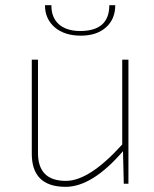

<svg xmlns="http://www.w3.org/2000/svg" viewBox="-20 -711 596 743"><path d="M426 -691Q426 -637 390 -605Q354 -573 293 -573Q230 -573 192 -605Q154 -638 154 -691H179Q178 -643 209 -616Q239 -591 290 -591Q403 -591 403 -691ZM477 0H459L456 -126Q337 12 234 12Q101 12 103 -120V-480H127V-121Q126 -11 235 -11Q326 -11 453 -152V-480H477Z"/></svg>

Font: Taylor Sans Thin
Style: Regular
Weight: 100
Italic angle: -8°
Designer: Natanael Gama
Version: Version 1.001 September 8, 2015